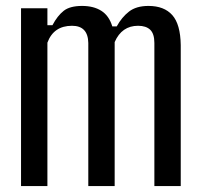

<svg xmlns="http://www.w3.org/2000/svg" viewBox="-20 -628 682 648"><path d="M51 0V-600H140V-543H157Q174 -575 195 -591.5Q216 -608 257 -608Q296 -608 322 -591.5Q348 -575 359 -539H374Q391 -570 415.5 -589Q440 -608 481 -608Q534 -608 561.5 -577Q589 -546 590 -476V0H501V-483Q501 -514 487 -527.5Q473 -541 446 -541Q391 -541 367 -486V0H278V-483Q277 -541 223 -541Q161 -541 140 -484V0Z"/></svg>

Font: Big Shoulders Text Medium
Style: Regular
Weight: 500
Designer: Patric King
Foundry: XO Type Co
Version: Version 1.000; ttfautohint (v1.8.2)